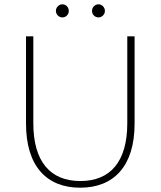

<svg xmlns="http://www.w3.org/2000/svg" viewBox="-20 -869 747 893"><path d="M353 4C509 4 606 -96 606 -294V-700H572V-296C572 -117 493 -27 354 -27C214 -27 135 -117 135 -296V-700H101V-294C101 -96 197 4 353 4ZM438 -788C454 -788 468 -802 468 -818C468 -835 454 -849 438 -849C421 -849 408 -835 408 -818C408 -802 421 -788 438 -788ZM270 -788C287 -788 300 -802 300 -818C300 -835 287 -849 270 -849C254 -849 240 -835 240 -818C240 -802 254 -788 270 -788Z"/></svg>

Font: Chess Sans ExtraLight
Style: Regular
Weight: 275
Designer: Wolf Bōese
Foundry: Wolf Bōese
Version: Version 7.223;Glyphs 3.3 (3306)